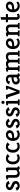

<svg xmlns="http://www.w3.org/2000/svg" viewBox="3006 -3718 716 6768"><g transform="rotate(-90 3364.0 -334.0)"><path d="M199 3Q153 3 117 -13Q81 -29 58 -53.5Q35 -78 24 -101L128 -141L153 -83Q158 -81 171.5 -77Q185 -73 205 -73Q218 -73 233.5 -79Q249 -85 260 -97.5Q271 -110 271 -131Q271 -153 257.5 -167Q244 -181 221 -190.5Q198 -200 171 -211Q109 -233 77.5 -267Q46 -301 46 -348Q46 -389 67.5 -420Q89 -451 126 -468.5Q163 -486 206 -486Q253 -486 286.5 -470.5Q320 -455 341.5 -432Q363 -409 373 -388L269 -348L245 -399Q242 -401 232 -405Q222 -409 204 -409Q189 -409 175 -403.5Q161 -398 151.5 -387Q142 -376 142 -358Q142 -339 156.5 -326Q171 -313 198 -301.5Q225 -290 260 -275Q310 -255 338.5 -222.5Q367 -190 367 -140Q367 -94 342.5 -61.5Q318 -29 279.5 -13Q241 3 199 3Z M635 4Q593 4 558.5 -11.5Q524 -27 503.5 -61Q483 -95 483 -151V-406H431L421 -464L546 -487L577 -454V-164Q577 -136 584.5 -118Q592 -100 604.5 -90.5Q617 -81 631.5 -77.5Q646 -74 660 -74Q687 -74 713.5 -89Q740 -104 750 -124V-408L700 -406L691 -464L813 -487L843 -454V-90Q843 -77 849 -72.5Q855 -68 862 -68Q868 -68 872.5 -69Q877 -70 878 -70L892 -24Q886 -17 868 -6.5Q850 4 824 4Q800 4 783 -7Q766 -18 757 -41Q734 -19 701 -7.5Q668 4 635 4Z M1167 4Q1121 4 1082 -12.5Q1043 -29 1014.5 -60Q986 -91 970 -134.5Q954 -178 954 -233Q954 -295 970 -342Q986 -389 1014.5 -421Q1043 -453 1082 -469Q1121 -485 1166 -485Q1200 -485 1225.5 -477.5Q1251 -470 1269.5 -459Q1288 -448 1300 -437.5Q1312 -427 1318 -421L1233 -354L1183 -408L1161 -409Q1132 -410 1111 -396Q1090 -382 1076.5 -357.5Q1063 -333 1057 -301.5Q1051 -270 1051 -235Q1051 -194 1063.5 -156.5Q1076 -119 1104.5 -96Q1133 -73 1182 -73Q1207 -73 1226.5 -79Q1246 -85 1262 -94Q1278 -103 1290 -111L1311 -42Q1285 -18 1246.5 -7Q1208 4 1167 4Z M1580 4Q1534 4 1495 -12.5Q1456 -29 1427.5 -60Q1399 -91 1383 -134.5Q1367 -178 1367 -233Q1367 -295 1383 -342Q1399 -389 1427.5 -421Q1456 -453 1495 -469Q1534 -485 1579 -485Q1613 -485 1638.5 -477.5Q1664 -470 1682.5 -459Q1701 -448 1713 -437.5Q1725 -427 1731 -421L1646 -354L1596 -408L1574 -409Q1545 -410 1524 -396Q1503 -382 1489.5 -357.5Q1476 -333 1470 -301.5Q1464 -270 1464 -235Q1464 -194 1476.5 -156.5Q1489 -119 1517.5 -96Q1546 -73 1595 -73Q1620 -73 1639.5 -79Q1659 -85 1675 -94Q1691 -103 1703 -111L1724 -42Q1698 -18 1659.5 -7Q1621 4 1580 4Z M2002 4Q1937 4 1887 -25Q1837 -54 1808.5 -108Q1780 -162 1780 -236Q1780 -315 1809.5 -370.5Q1839 -426 1888 -455.5Q1937 -485 1997 -485Q2038 -485 2074.5 -470Q2111 -455 2134 -425.5Q2157 -396 2157 -351Q2157 -304 2135.5 -273Q2114 -242 2078 -224Q2042 -206 1998 -198.5Q1954 -191 1909 -191L1879 -192Q1886 -141 1918 -106.5Q1950 -72 2015 -72Q2054 -72 2083.5 -86Q2113 -100 2133 -117L2154 -46Q2140 -33 2117 -21.5Q2094 -10 2064.5 -3Q2035 4 2002 4ZM1878 -264 1903 -263Q1926 -263 1953.5 -266Q1981 -269 2005.5 -277.5Q2030 -286 2045.5 -303.5Q2061 -321 2061 -349Q2061 -380 2041 -394Q2021 -408 1997 -408Q1963 -408 1937 -388.5Q1911 -369 1895.5 -336Q1880 -303 1878 -264Z M2392 3Q2346 3 2310 -13Q2274 -29 2251 -53.5Q2228 -78 2217 -101L2321 -141L2346 -83Q2351 -81 2364.5 -77Q2378 -73 2398 -73Q2411 -73 2426.5 -79Q2442 -85 2453 -97.5Q2464 -110 2464 -131Q2464 -153 2450.5 -167Q2437 -181 2414 -190.5Q2391 -200 2364 -211Q2302 -233 2270.5 -267Q2239 -301 2239 -348Q2239 -389 2260.5 -420Q2282 -451 2319 -468.5Q2356 -486 2399 -486Q2446 -486 2479.5 -470.5Q2513 -455 2534.5 -432Q2556 -409 2566 -388L2462 -348L2438 -399Q2435 -401 2425 -405Q2415 -409 2397 -409Q2382 -409 2368 -403.5Q2354 -398 2344.5 -387Q2335 -376 2335 -358Q2335 -339 2349.5 -326Q2364 -313 2391 -301.5Q2418 -290 2453 -275Q2503 -255 2531.5 -222.5Q2560 -190 2560 -140Q2560 -94 2535.5 -61.5Q2511 -29 2472.5 -13Q2434 3 2392 3Z M2797 3Q2751 3 2715 -13Q2679 -29 2656 -53.5Q2633 -78 2622 -101L2726 -141L2751 -83Q2756 -81 2769.5 -77Q2783 -73 2803 -73Q2816 -73 2831.5 -79Q2847 -85 2858 -97.5Q2869 -110 2869 -131Q2869 -153 2855.5 -167Q2842 -181 2819 -190.5Q2796 -200 2769 -211Q2707 -233 2675.5 -267Q2644 -301 2644 -348Q2644 -389 2665.5 -420Q2687 -451 2724 -468.5Q2761 -486 2804 -486Q2851 -486 2884.5 -470.5Q2918 -455 2939.5 -432Q2961 -409 2971 -388L2867 -348L2843 -399Q2840 -401 2830 -405Q2820 -409 2802 -409Q2787 -409 2773 -403.5Q2759 -398 2749.5 -387Q2740 -376 2740 -358Q2740 -339 2754.5 -326Q2769 -313 2796 -301.5Q2823 -290 2858 -275Q2908 -255 2936.5 -222.5Q2965 -190 2965 -140Q2965 -94 2940.5 -61.5Q2916 -29 2877.5 -13Q2839 3 2797 3Z M3047 0 3037 -54 3095 -68V-407L3043 -405L3033 -465L3158 -487L3189 -454V-67L3247 -54V0ZM3139 -531Q3115 -531 3099.5 -548Q3084 -565 3084 -587Q3084 -610 3099.5 -626.5Q3115 -643 3139 -643Q3162 -643 3178 -626.5Q3194 -610 3194 -587Q3194 -565 3178 -548Q3162 -531 3139 -531Z M3455 0 3318 -416H3273L3265 -477L3401 -486L3520 -110L3634 -416H3591L3584 -477L3709 -486L3728 -450L3559 0Z M3916 4Q3872 4 3839 -12.5Q3806 -29 3787.5 -59.5Q3769 -90 3769 -129Q3769 -176 3793.5 -206.5Q3818 -237 3856.5 -254.5Q3895 -272 3939 -279.5Q3983 -287 4022 -288V-360Q4022 -381 4002.5 -395Q3983 -409 3946 -409Q3935 -409 3921 -407.5Q3907 -406 3898 -401L3877 -337L3773 -373Q3792 -424 3840.5 -454.5Q3889 -485 3950 -485Q3999 -485 4036 -469Q4073 -453 4094 -419.5Q4115 -386 4115 -333V-93Q4115 -81 4120.5 -74Q4126 -67 4136 -67Q4141 -67 4146 -68.5Q4151 -70 4153 -71L4168 -23Q4160 -15 4141.5 -5.5Q4123 4 4100 4Q4071 4 4055 -9Q4039 -22 4030 -42Q4010 -22 3980.5 -9Q3951 4 3916 4ZM3932 -73Q3961 -73 3985.5 -88Q4010 -103 4022 -124V-217Q4000 -217 3973 -213.5Q3946 -210 3921.5 -201.5Q3897 -193 3881 -177Q3865 -161 3865 -135Q3865 -110 3882 -91.5Q3899 -73 3932 -73Z M4234 0 4225 -53 4281 -68V-408L4229 -407L4219 -465L4344 -487L4373 -448Q4397 -464 4429.5 -474.5Q4462 -485 4493 -485Q4531 -485 4562 -473.5Q4593 -462 4613 -437Q4640 -458 4666 -468Q4692 -478 4715.5 -481.5Q4739 -485 4757 -485Q4802 -485 4835.5 -470Q4869 -455 4888 -424.5Q4907 -394 4907 -347V-67L4963 -54L4962 0H4758L4756 -54L4814 -67V-329Q4814 -369 4795 -388Q4776 -407 4741 -407Q4715 -407 4687.5 -395.5Q4660 -384 4641 -364V-66L4698 -54L4697 0H4496L4494 -54L4548 -67V-329Q4548 -369 4529 -388Q4510 -407 4475 -407Q4445 -407 4417 -394Q4389 -381 4375 -367V-67L4434 -54L4433 0Z M5240 4Q5175 4 5125 -25Q5075 -54 5046.5 -108Q5018 -162 5018 -236Q5018 -315 5047.5 -370.5Q5077 -426 5126 -455.5Q5175 -485 5235 -485Q5276 -485 5312.5 -470Q5349 -455 5372 -425.5Q5395 -396 5395 -351Q5395 -304 5373.5 -273Q5352 -242 5316 -224Q5280 -206 5236 -198.5Q5192 -191 5147 -191L5117 -192Q5124 -141 5156 -106.5Q5188 -72 5253 -72Q5292 -72 5321.5 -86Q5351 -100 5371 -117L5392 -46Q5378 -33 5355 -21.5Q5332 -10 5302.5 -3Q5273 4 5240 4ZM5116 -264 5141 -263Q5164 -263 5191.5 -266Q5219 -269 5243.5 -277.5Q5268 -286 5283.5 -303.5Q5299 -321 5299 -349Q5299 -380 5279 -394Q5259 -408 5235 -408Q5201 -408 5175 -388.5Q5149 -369 5133.5 -336Q5118 -303 5116 -264Z M5475 0 5467 -54 5522 -68V-408L5470 -407L5460 -465L5585 -487L5614 -448Q5637 -464 5669 -474.5Q5701 -485 5734 -485Q5778 -485 5811.5 -470Q5845 -455 5863.5 -424.5Q5882 -394 5882 -347V-66L5940 -54V0H5736L5734 -54L5789 -67V-329Q5789 -369 5770 -388Q5751 -407 5716 -407Q5686 -407 5658 -394Q5630 -381 5616 -367V-67L5675 -54L5674 0Z M6159 4Q6127 4 6102 -9Q6077 -22 6063 -50.5Q6049 -79 6049 -123L6051 -411H5973L5958 -475L5965 -485H6052L6053 -653L6136 -672L6144 -658L6143 -485H6247Q6252 -485 6252 -479V-411H6143V-121Q6143 -92 6152.5 -83Q6162 -74 6180 -74Q6199 -74 6218 -85Q6237 -96 6245 -102L6267 -35Q6254 -23 6226 -9.5Q6198 4 6159 4Z M6537 4Q6472 4 6422 -25Q6372 -54 6343.5 -108Q6315 -162 6315 -236Q6315 -315 6344.5 -370.5Q6374 -426 6423 -455.5Q6472 -485 6532 -485Q6573 -485 6609.5 -470Q6646 -455 6669 -425.5Q6692 -396 6692 -351Q6692 -304 6670.5 -273Q6649 -242 6613 -224Q6577 -206 6533 -198.5Q6489 -191 6444 -191L6414 -192Q6421 -141 6453 -106.5Q6485 -72 6550 -72Q6589 -72 6618.5 -86Q6648 -100 6668 -117L6689 -46Q6675 -33 6652 -21.5Q6629 -10 6599.5 -3Q6570 4 6537 4ZM6413 -264 6438 -263Q6461 -263 6488.5 -266Q6516 -269 6540.5 -277.5Q6565 -286 6580.5 -303.5Q6596 -321 6596 -349Q6596 -380 6576 -394Q6556 -408 6532 -408Q6498 -408 6472 -388.5Q6446 -369 6430.5 -336Q6415 -303 6413 -264Z"/></g></svg>

Font: Kreon
Style: Regular
Weight: 400
Designer: Julia Petretta
Foundry: Julia Petretta and Eli Heuer
Version: Version 2.002